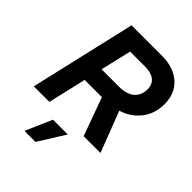

<svg xmlns="http://www.w3.org/2000/svg" viewBox="-262 -835 1204 1204"><g transform="rotate(45 340.0 -232.5)"><path d="M21 0 184 -704H452Q557 -704 618.5 -649.5Q680 -595 680 -500Q680 -414 631.5 -353.5Q583 -293 508 -271L612 0H463L371 -254H218L159 0ZM427 -581H294L246 -376H397Q469 -376 504 -407.5Q539 -439 539 -491Q539 -535 509.5 -558Q480 -581 427 -581ZM385 63 275 239H177L254 63Z"/></g></svg>

Font: Prodigy Sans SemiBold
Style: Italic
Weight: 600
Italic angle: -13°
Designer: Wei Huang
Foundry: Wei Huang
Version: Version 1.003; ttfautohint (v1.8.3)